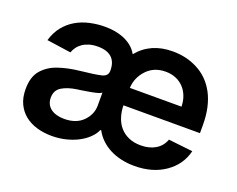

<svg xmlns="http://www.w3.org/2000/svg" viewBox="-94 -718 1106 895"><g transform="rotate(20 458.5 -271.0)"><path d="M40.5 -153.1Q40.5 -215.2 70.3 -248.6Q100.5 -282.7 147.7 -297.9Q171.5 -305.8 196.2 -310.9Q220.9 -316.1 247.5 -318.9Q320.3 -326.7 351.2 -333.8Q382.5 -340.6 382.5 -367.9V-370Q382.5 -410.9 359.4 -432.5Q336.3 -454.2 290.1 -454.2Q266.7 -454.2 248 -448.7Q229.4 -443.2 215.6 -433.8Q201.7 -424.4 192.5 -411.8Q183.2 -399.1 178.3 -384.9L58.2 -402Q70 -442.5 92.9 -471.1Q115.8 -499.6 146.7 -517.8Q177.6 -535.9 214.5 -544.2Q251.4 -552.6 291.2 -552.6Q312.5 -552.6 335.6 -549.2Q358.7 -545.8 380.7 -537.3Q402.7 -528.8 421.9 -514Q441.1 -499.3 454.2 -476.2Q516.7 -552.6 625.7 -552.6Q660.2 -552.6 690.5 -545.6Q720.9 -538.7 749.6 -523.8Q778.1 -509.2 801 -486.7Q823.9 -464.1 840.4 -433.6Q856.9 -403.1 865.8 -364Q874.6 -324.9 874.6 -277V-237.6H495Q495.7 -205.3 504.8 -178.1Q513.8 -150.9 531.4 -131.2Q549 -111.5 574.8 -100.5Q600.5 -89.5 634.2 -89.5Q676.1 -89.5 706.3 -107.4Q736.5 -125.4 749.3 -159.8L869.7 -146.3Q852.6 -75.3 790.5 -32.3Q728.3 10.7 638.5 10.7Q604 10.7 573.2 3.7Q542.3 -3.2 516.5 -16.5Q490.8 -29.8 470.7 -49Q450.6 -68.2 437.5 -92.7H433.6Q423.7 -70 403.4 -51Q383.2 -32 356 -18.1Q328.8 -4.3 296.2 3.4Q263.5 11 228.7 11Q189.6 11 155.4 1.1Q121.1 -8.9 95.5 -29.1Q70 -49.4 55.2 -80.3Q40.5 -111.2 40.5 -153.1ZM164.4 -155.2Q164.4 -137.8 171.2 -124.3Q177.9 -110.8 190.2 -101.7Q202.4 -92.7 219.3 -88.1Q236.2 -83.5 256.4 -83.5Q315.3 -83.5 348.7 -116.8Q382.8 -150.9 382.8 -195.7V-259.9Q375 -253.2 353 -248.2Q342 -245.7 330.1 -243.6Q318.2 -241.5 306.5 -239.5Q294.7 -237.6 284.1 -236Q273.4 -234.4 264.9 -233.3Q243.3 -230.1 225.7 -224.4Q208.1 -218.8 193.2 -209.9Q164.4 -192.5 164.4 -155.2ZM751.4 -324.2Q751.1 -351.9 742.2 -375.4Q733.3 -398.8 717.2 -416Q701 -433.2 678.3 -442.8Q655.5 -452.4 627.1 -452.4Q570 -452.4 534.1 -414.4Q497.9 -376.1 495.4 -324.2Z"/></g></svg>

Font: Inter P Semi Bold
Style: Regular
Weight: 600
Designer: Rasmus Andersson
Foundry: rsms
Version: Version 3.018;git-588b23468